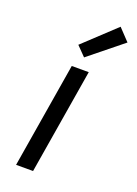

<svg xmlns="http://www.w3.org/2000/svg" viewBox="-147 -830 638 892"><g transform="rotate(20 172.0 -384.5)"><path d="M52 0 138 -520H222L136 0ZM178 -577 133 -623 289 -769 344 -711Z"/></g></svg>

Font: Iosevka Aile
Style: Italic
Weight: 400
Italic angle: -9°
Designer: Belleve Invis
Foundry: Belleve Invis
Version: Version 28.0.1; ttfautohint (v1.8.4)